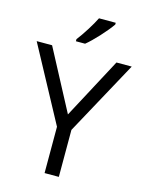

<svg xmlns="http://www.w3.org/2000/svg" viewBox="-135 -1012 831 1093"><g transform="rotate(15 280.0 -465.5)"><path d="M407.7 -931.2V-920.9Q385.7 -888.7 343.3 -842.3Q300.8 -795.9 270 -771H215.8V-783.2Q239.3 -813.5 266.4 -856.4Q293.5 -899.4 309.1 -931.2ZM321.8 0H237.8V-272.9L0 -713.9H90.8L279.8 -356.9L470.2 -713.9H560.1L321.8 -276.9Z"/></g></svg>

Font: Open Sans Hebrew
Style: Regular
Weight: 400
Foundry: Ascender Corporation, Yanek Iontef
Version: Version 2.001;PS 002.001;hotconv 1.0.70;makeotf.lib2.5.58329